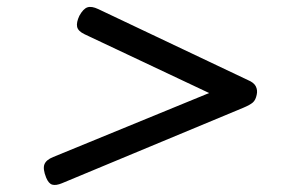

<svg xmlns="http://www.w3.org/2000/svg" viewBox="-20 -724 803 549"><path d="M157 -200Q140 -193 129.5 -196Q119 -199 112 -216Q102 -241 107 -254Q112 -267 132 -275L578 -458L222 -626Q203 -635 200.5 -647.5Q198 -660 207 -679Q218 -699 230 -703Q242 -707 261 -698L689 -495Q706 -488 711.5 -477Q717 -466 714 -453Q711 -438 703 -431Q695 -424 676 -416Z"/></svg>

Font: Playwrite IS
Style: Regular
Weight: 400
Designer: Veronika Burian, José Scaglione
Foundry: TypeTogether
Version: Version 1.002